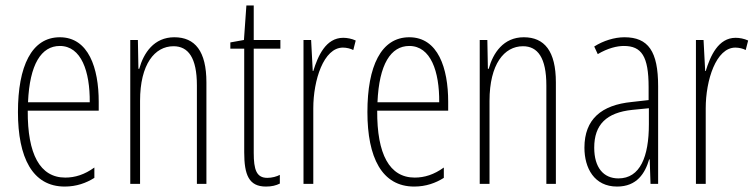

<svg xmlns="http://www.w3.org/2000/svg" viewBox="-20 -676 2780 706"><path d="M200 -539C96 -539 46 -432 46 -264C46 -97 99 10 218 10C261 10 297 -3 327 -22V-60C291 -34 256 -23 220 -23C127 -23 81 -109 82 -269H343V-302C343 -425 306 -539 200 -539ZM200 -507C279 -507 311 -413 310 -300H83C89 -440 132 -507 200 -507Z M621 -539C546 -539 508 -481 492 -423H489L487 -529H459V0H495V-305C495 -440 549 -506 618 -506C672 -506 704 -464 704 -362V0H739V-373C739 -488 697 -539 621 -539Z M963 -22C923 -22 913 -52 913 -114V-497H1011V-529H913V-656H886L877 -529L827 -520V-497H878V-116C878 -33 895 10 958 10C979 10 995 6 1009 -1V-33C998 -27 980 -22 963 -22Z M1242 -537C1178 -537 1149 -470 1132 -415H1130L1124 -529H1096V0H1132V-278C1132 -381 1170 -501 1241 -501C1255 -501 1270 -497 1279 -492L1288 -527C1273 -534 1256 -537 1242 -537Z M1485 -539C1381 -539 1331 -432 1331 -264C1331 -97 1384 10 1503 10C1546 10 1582 -3 1612 -22V-60C1576 -34 1541 -23 1505 -23C1412 -23 1366 -109 1367 -269H1628V-302C1628 -425 1591 -539 1485 -539ZM1485 -507C1564 -507 1596 -413 1595 -300H1368C1374 -440 1417 -507 1485 -507Z M1906 -539C1831 -539 1793 -481 1777 -423H1774L1772 -529H1744V0H1780V-305C1780 -440 1834 -506 1903 -506C1957 -506 1989 -464 1989 -362V0H2024V-373C2024 -488 1982 -539 1906 -539Z M2276 -539C2239 -539 2198 -526 2165 -505L2178 -477C2215 -499 2249 -507 2274 -507C2339 -507 2365 -469 2365 -356V-308L2303 -301C2192 -290 2129 -238 2129 -133C2129 -58 2165 10 2249 10C2322 10 2352 -39 2367 -90H2369L2372 0H2400V-359C2400 -487 2364 -539 2276 -539ZM2305 -272 2366 -278V-219C2366 -100 2334 -20 2254 -20C2199 -20 2165 -60 2165 -133C2165 -218 2210 -262 2305 -272Z M2685 -537C2621 -537 2592 -470 2575 -415H2573L2567 -529H2539V0H2575V-278C2575 -381 2613 -501 2684 -501C2698 -501 2713 -497 2722 -492L2731 -527C2716 -534 2699 -537 2685 -537Z"/></svg>

Font: Noto Sans Bengali ExtraCondensed ExtraLight
Style: Regular
Weight: 200
Width: 2
Designer: Joana Ranito - Universal Thirst; Jelle Bosma - Monotype Design Team
Foundry: Universal Thirst ehf.
Version: Version 3.000